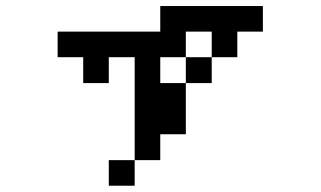

<svg xmlns="http://www.w3.org/2000/svg" viewBox="-20 -462 1040 623"><path d="M167 -276.4V-359.4H500V-442.4H833V-359.4H750V-276.4H667V-192.4H583V-26.4H500V57.6H417V140.6H333V57.6H417V-276.4H333V-192.4H250V-276.4ZM583 -192.4V-276.4H500V-192.4ZM583 -276.4H667V-359.4H583Z"/></svg>

Font: KH Dot Dougenzaka 12
Style: Regular
Weight: 400
Designer: Original version for X68000 by Keitarou Hiraki (http://hp.vector.co.jp/authors/VA000874/) / TrueType conversion by Homem
Version: Version 1.00.20150527